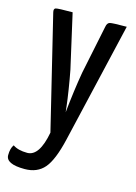

<svg xmlns="http://www.w3.org/2000/svg" viewBox="-112 -559 576 812"><g transform="rotate(15 176.0 -153.5)"><path d="M24 -478Q20 -494 29.5 -497Q39 -500 103 -500L157 -262Q164 -226 171 -181.5Q178 -137 181 -110L184 -84Q194 -181 208 -263L252 -476Q255 -494 266.5 -497Q278 -500 340 -500L217 27Q195 121 164 157Q133 193 78 193Q-4 193 -4 154Q-4 124 8 108Q31 124 71 124Q124 124 144 16Z"/></g></svg>

Font: Yanone Kaffeesatz
Style: Regular
Weight: 400
Designer: Yanone (Cyrillic: Daniel Pouzeot)
Foundry: Yanone
Version: Version 1.003;PS 001.003;hotconv 1.0.88;makeotf.lib2.5.64775